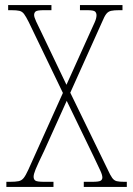

<svg xmlns="http://www.w3.org/2000/svg" viewBox="-20 -734 524 754"><path d="M5 0V-20H19Q41 -20 53 -22.5Q65 -25 73 -35Q81 -45 91 -67L227 -369L93 -647Q82 -669 74.5 -679Q67 -689 56 -691.5Q45 -694 24 -694H12V-714H182V-694H153Q126 -694 120 -689Q114 -684 114 -675Q114 -667 122 -649.5Q130 -632 142 -608L241 -401L334 -607Q344 -629 351.5 -645.5Q359 -662 359 -674Q359 -683 353.5 -688.5Q348 -694 322 -694H294V-714H461V-694H448Q428 -694 416.5 -691.5Q405 -689 397.5 -679.5Q390 -670 381 -648L256 -370L403 -68Q413 -46 420.5 -35.5Q428 -25 438.5 -22.5Q449 -20 468 -20H478V0H309V-20H342Q369 -20 375.5 -24.5Q382 -29 382 -37Q382 -47 373.5 -65Q365 -83 347 -121L242 -338L154 -143Q128 -89 120 -69.5Q112 -50 112 -40Q112 -30 118.5 -25Q125 -20 154 -20H190V0Z"/></svg>

Font: Noto Serif Tamil Condensed Thin
Style: Regular
Weight: 100
Width: 3
Designer: Indian Type Foundry, Tom Grace, and the Monotype Design Team
Foundry: Monotype Imaging Inc.
Version: Version 2.004; ttfautohint (v1.8.4.7-5d5b)